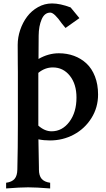

<svg xmlns="http://www.w3.org/2000/svg" viewBox="-20 -792 600 1086"><path d="M313 -490.7Q358.9 -490.7 398.7 -476.1Q438.5 -461.4 469 -433.1Q499.5 -404.8 517.1 -359.6Q534.7 -314.5 534.7 -257.3Q534.7 -183.6 496.8 -123.5Q459 -63.5 397 -30.5Q335 2.4 262.7 2.4Q227.5 2.4 197.3 -3.9Q198.2 58.1 200.2 155.8V166.5Q200.2 201.7 215.6 219.5Q231 237.3 263.7 241.7V273.9Q184.1 267.6 139.2 267.6Q94.2 267.6 14.6 273.9V241.7Q47.4 237.3 62.5 219.7Q77.6 202.1 78.1 166.5Q81.1 44.4 81.1 -89.4V-384.3Q81.1 -385.7 80.6 -432.1Q80.1 -478.5 80.1 -538.1Q80.1 -580.6 94.2 -622.6Q108.4 -664.6 133.3 -697.8Q158.2 -731 195.1 -751.7Q231.9 -772.5 274.4 -772.5Q319.8 -772.5 379.4 -750L429.2 -689.5L350.6 -633.8Q331.5 -656.2 330.1 -658.7Q287.1 -720.7 264.6 -720.7Q231.9 -720.7 215.6 -682.6Q199.2 -644.5 198.7 -590.8L197.8 -458.5Q253.4 -490.7 313 -490.7ZM196.8 -247.1V-81.5Q232.9 -49.3 271.5 -49.3Q332 -49.3 372.3 -103Q412.6 -156.7 412.6 -240.2Q412.6 -316.4 375 -363.5Q337.4 -410.6 278.8 -410.6Q234.4 -410.6 196.8 -379.9Z"/></svg>

Font: Flanker
Style: Bold
Weight: 700
Designer: Flanker
Foundry: Flanker
Version: Version 2.021